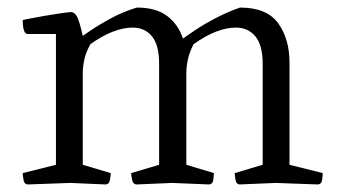

<svg xmlns="http://www.w3.org/2000/svg" viewBox="-20 -488 899 508"><path d="M54 0Q44 0 42 -13Q40 -26 40 -30L128 -52V-398H54Q47 -398 44 -406Q41 -414 40.5 -423Q40 -432 40 -435Q40 -435 57 -438.5Q74 -442 97.5 -446Q121 -450 141.5 -453Q162 -456 168 -456Q177 -456 183.5 -444.5Q190 -433 199 -393Q199 -393 218.5 -406.5Q238 -420 270.5 -438Q303 -456 342 -468Q393 -468 422.5 -445.5Q452 -423 464 -386Q475 -394 497.5 -409Q520 -424 550.5 -440Q581 -456 615 -468Q686 -468 716 -426.5Q746 -385 746 -322V-52L834 -30Q834 -26 832.5 -13Q831 0 820 0L709 -4L615 0Q605 0 603 -12.5Q601 -25 601 -30L675 -52V-319Q675 -369 655.5 -392Q636 -415 604 -415Q554 -415 492 -371Q481 -349 477 -330Q473 -311 473 -294V-52L546 -30Q546 -26 544.5 -13Q543 0 532 0L436 -4L342 0Q332 0 329.5 -12.5Q327 -25 327 -30L401 -52V-319Q401 -369 382 -392Q363 -415 331 -415Q281 -415 219 -371Q207 -349 203 -330Q199 -311 199 -294V-52L273 -30Q273 -25 271 -12.5Q269 0 259 0L166 -4Z"/></svg>

Font: Mate
Style: Regular
Weight: 400
Designer: Eduardo Rodriguez Tunni
Foundry: Eduardo Rodriguez Tunni
Version: Version 1.003; ttfautohint (v1.8.4.7-5d5b);gftools[0.9.24]